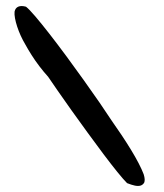

<svg xmlns="http://www.w3.org/2000/svg" viewBox="-20 -617 541 635"><path d="M400.3 -11.3Q388.6 -22.9 368.2 -48.1Q347.8 -73.2 322.3 -107.2Q296.8 -141.1 269.7 -178.4Q242.5 -215.8 217 -251.4Q191.6 -287 171.2 -316.5Q150.9 -345.9 139.1 -363.2Q124.8 -378.9 110.6 -397.5Q96.4 -416.1 84.5 -434.9Q72.6 -453.7 64.2 -469.1Q55.6 -483.6 48.6 -498.8Q41.7 -514.1 36.8 -529Q31.9 -543.9 29.6 -556.8Q27.2 -569.6 28.2 -578.6Q30.7 -590.8 40.6 -595Q50.4 -599.1 66 -594.8Q76.5 -586.6 96.9 -562.7Q117.3 -538.7 143.8 -504.7Q170.3 -470.7 199.4 -431.3Q228.5 -391.9 256.9 -352.1Q285.4 -312.3 309.5 -277.3Q333.6 -242.3 349.9 -217.2Q366.4 -193.9 382.6 -169.6Q398.8 -145.2 413.2 -121.7Q427.6 -98.1 438.4 -77.3Q449.2 -56.5 455.2 -40.6Q458.2 -30.9 458.5 -24.2Q458.8 -17.4 456.9 -12.9Q452.5 -5.6 444.9 -3.2Q437.3 -0.9 426.3 -3.1Q415.2 -5.4 400.3 -11.3Z"/></svg>

Font: Gluten Thin
Style: Regular
Weight: 100
Designer: Tyler Finck
Foundry: Etcetera Type Company
Version: Version 1.300